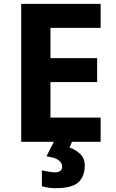

<svg xmlns="http://www.w3.org/2000/svg" viewBox="-20 -734 600 994"><path d="M501 0H89.8V-713.9H501V-589.8H241.2V-433.1H482.9V-309.1H241.2V-125H501ZM418.9 122.1Q418.9 178.2 386.2 209.2Q353.5 240.2 268.1 240.2Q246.1 240.2 228.5 237.3Q210.9 234.4 196.8 230V147.9Q210.9 151.4 231.4 154.8Q252 158.2 266.6 158.2Q280.8 158.2 291.3 151.6Q301.8 145 301.8 127.9Q301.8 109.9 283.7 95.7Q265.6 81.5 220.7 75.2L258.8 0H353L339.8 29.8Q370.1 39.6 394.5 62.5Q418.9 85.4 418.9 122.1Z"/></svg>

Font: Open Sans
Style: Bold
Weight: 700
Designer: Monotype Design Team
Foundry: Monotype Imaging Inc.
Version: Version 3.000; ttfautohint (v1.8.4)